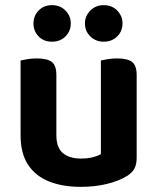

<svg xmlns="http://www.w3.org/2000/svg" viewBox="-20 -711 611 746"><path d="M60 -185V-259H199V-186Q199 -138 224 -116.5Q249 -95 294 -95Q323 -95 342.5 -100.5Q362 -106 372 -112V-259H511V-97Q511 -73 502.5 -56.5Q494 -40 473 -27Q442 -8 396 3.5Q350 15 293 15Q223 15 170.5 -6Q118 -27 89 -71Q60 -115 60 -185ZM511 -213H372V-476Q381 -478 398 -481Q415 -484 435 -484Q475 -484 493 -470.5Q511 -457 511 -419ZM199 -213H60V-476Q69 -478 86 -481Q103 -484 123 -484Q163 -484 181 -470.5Q199 -457 199 -419ZM255 -620Q255 -590 234.5 -569.5Q214 -549 182 -549Q150 -549 130 -569.5Q110 -590 110 -620Q110 -649 130 -670Q150 -691 182 -691Q214 -691 234.5 -670Q255 -649 255 -620ZM456 -620Q456 -590 435.5 -569.5Q415 -549 383 -549Q352 -549 331 -569.5Q310 -590 310 -620Q310 -649 331 -670Q352 -691 383 -691Q415 -691 435.5 -670Q456 -649 456 -620Z"/></svg>

Font: BalooTamma2Bold
Style: Bold
Weight: 700
Designer: Divya Kowshik, Shuchita Grover and Ek Type
Foundry: Ek Type
Version: Version 1.700